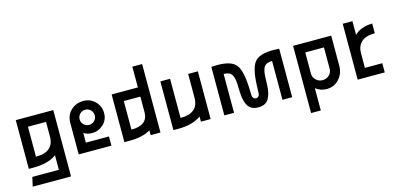

<svg xmlns="http://www.w3.org/2000/svg" viewBox="-74 -1147 3760 1815"><g transform="rotate(-15 1805.5 -239.5)"><path d="M75 -467H442V182H67L87 92H347V-50Q263 10 122 10H75ZM347 -235V-377H170V-84Q347 -83 347 -235Z M660 -185V-90H886V0H566V-307Q566 -385 616.5 -431Q667 -477 738 -477Q805 -477 852 -430.5Q899 -384 899 -317Q899 -249 852 -205.5Q805 -162 742 -162Q693 -162 660 -185ZM786.5 -370.5Q765 -392 734 -392Q703 -392 681.5 -370.5Q660 -349 660 -318Q660 -287 681.5 -265.5Q703 -244 734 -244Q765 -244 786.5 -265.5Q808 -287 808 -318Q808 -349 786.5 -370.5Z M1270 -467V-670H1366V0H1270V-47Q1193 0 1062 0H1013V-467ZM1270 -224V-377H1108V-97Q1270 -97 1270 -224Z M1762 -235V-467H1857V0H1762V-50Q1678 10 1537 10H1490V-467H1585V-84Q1762 -83 1762 -235Z M2594 -477Q2611 -477 2655 -475V0H2560V-380Q2507 -380 2484.5 -352.5Q2462 -325 2459 -251L2456 -169Q2453 -86 2423.5 -38Q2394 10 2323 10Q2252 10 2222.5 -38Q2193 -86 2190 -169L2187 -251Q2184 -325 2161.5 -352.5Q2139 -380 2086 -380V0H1991V-475Q2035 -477 2052 -477Q2186 -477 2232.5 -418.5Q2279 -360 2285 -194L2288 -113Q2289 -99 2299 -88.5Q2309 -78 2323 -78Q2337 -78 2347 -88.5Q2357 -99 2358 -113L2361 -194Q2367 -360 2413.5 -418.5Q2460 -477 2594 -477Z M2789 -467H3162V-172Q3162 -96 3113.5 -43Q3065 10 2991 10Q2931 10 2884 -27V191H2789ZM3067 -167V-377H2884V-167Q2884 -132 2911.5 -106.5Q2939 -81 2976 -81Q3012 -81 3039.5 -106Q3067 -131 3067 -167Z M3566 -477V-382Q3475 -382 3433 -341.5Q3391 -301 3391 -236V-90H3561V0H3296V-547H3391V-413Q3453 -475 3566 -477Z"/></g></svg>

Font: Gulax
Style: Regular
Weight: 400
Designer: Morgan Gilbert
Foundry: VTF
Version: Version 1.001;hotconv 1.0.109;makeotfexe 2.5.65596